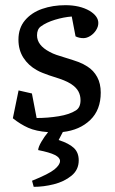

<svg xmlns="http://www.w3.org/2000/svg" viewBox="-20 -496 442 737"><path d="M221.2 10.7 205.1 41.5Q244.6 54.2 263.4 71.8Q282.2 89.4 282.2 119.6Q282.2 155.8 254.4 178.5Q226.6 201.2 187 211.2Q147.5 221.2 109.4 221.2L103 197.8Q167.5 171.9 189 154.3Q210.4 136.7 210.4 122.1Q210.4 108.9 190.7 98.9Q170.9 88.9 126.5 80.1Q127 68.4 138.7 48.3Q150.4 28.3 164.6 11.2Q118.2 7.8 88.1 -5.6Q58.1 -19 29.3 -42L51.3 -148.9L102.5 -137.2L120.6 -43Q163.6 -43 205.3 -49.8Q247.1 -56.6 271.5 -72.3Q289.1 -83.5 289.1 -111.3Q289.1 -129.9 281 -145Q272.9 -160.2 253.9 -172.9Q241.2 -181.2 225.6 -187.5Q210 -193.8 186 -201.2Q182.1 -202.1 168.2 -207Q154.3 -211.9 142.6 -216.6Q130.9 -221.2 121.6 -226.6Q88.9 -244.6 69.8 -274.4Q50.8 -304.2 50.8 -343.8Q50.8 -388.2 75.9 -418Q101.1 -447.8 141.8 -461.9Q182.6 -476.1 231 -476.1Q286.1 -476.1 323.7 -454.6Q357.4 -434.1 357.4 -407.7Q357.4 -393.6 348.6 -379.9Q339.8 -366.2 326.4 -357.9Q313 -349.6 300.3 -349.6Q283.7 -349.6 270 -356.4L255.4 -432.6Q224.1 -430.2 191.2 -420.2Q158.2 -410.2 136.7 -394.5Q122.1 -383.8 122.1 -360.4Q122.1 -322.3 170.4 -296.9Q183.1 -290 196.5 -285.4Q210 -280.8 234.4 -273.4Q263.2 -264.6 281 -258.1Q298.8 -251.5 315.4 -240.7Q339.4 -225.6 353 -200.4Q366.7 -175.3 366.7 -140.6Q366.7 -74.2 326.4 -35.4Q286.1 3.4 221.2 10.7Z"/></svg>

Font: Vesper Libre
Style: Regular
Weight: 400
Designer: Robert Keller & Kimya Gandhi
Foundry: Mota Italic
Version: Version 1.058